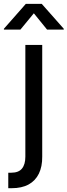

<svg xmlns="http://www.w3.org/2000/svg" viewBox="-56 -781 353 1005"><path d="M76.7 -545.9H165V39.1Q165.5 90.8 147.5 127.9Q129.4 165 93.8 184.6Q58.1 204.1 4.9 204.1H-12.7V123H3.4Q41.5 123 59.1 101.3Q76.7 79.6 76.7 39.1ZM50.8 -626H-35.6V-630.4L79.1 -760.7H162.6L277.8 -630.4V-626H190.4L121.1 -711.4Z"/></svg>

Font: Inter Variable LoSnoCo
Style: Regular
Weight: 400
Designer: Rasmus Andersson
Foundry: rsms
Version: Version 4.000;git-a52131595; featfreeze: case,dlig,ss01,ss02